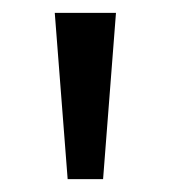

<svg xmlns="http://www.w3.org/2000/svg" viewBox="-20 -734 265 298"><path d="M160 -714 140 -456H85L65 -714Z"/></svg>

Font: Noto Sans Lao UI
Style: Regular
Weight: 400
Designer: Monotype Design Team
Foundry: Monotype Imaging Inc.
Version: Version 2.000